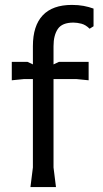

<svg xmlns="http://www.w3.org/2000/svg" viewBox="-20 -762 421 782"><path d="M345 -645Q329 -661 311.5 -665.5Q294 -670 279 -670Q233 -670 215.5 -644Q198 -618 198 -574V-80L208 0H104L114 -80V-574Q114 -657 154 -699.5Q194 -742 273 -742Q299 -742 320.5 -738Q342 -734 361 -727V-655ZM28 -435V-510H92L156 -480L220 -510H341V-435L291 -440H78Z"/></svg>

Font: AR One Sans
Style: Regular
Weight: 400
Designer: Niteesh Yadav
Foundry: Niteesh Yadav
Version: Version 1.001;gftools[0.9.33]